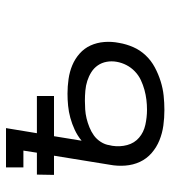

<svg xmlns="http://www.w3.org/2000/svg" viewBox="16 -576 568 640"><g transform="rotate(-90 300.0 -256.0)"><path d="M253 8Q227 8 201.5 4.5Q176 1 152.5 -8.5Q129 -18 110 -34.5Q91 -51 80.5 -73.5Q70 -96 68 -122.5Q66 -149 71 -175L101 -360H37L38 -417H111L118 -462H62V-520H193L176 -417H300V-360H166L151 -268Q168 -282 187.5 -291Q207 -300 227 -305.5Q247 -311 267.5 -313Q288 -315 308 -315Q332 -315 356.5 -311.5Q381 -308 402.5 -299Q424 -290 441.5 -274.5Q459 -259 468.5 -238Q478 -217 480 -192.5Q482 -168 477 -143Q473 -119 463 -96Q453 -73 435.5 -54.5Q418 -36 395.5 -24Q373 -12 349 -4.5Q325 3 301 5.5Q277 8 253 8ZM254 -50Q271 -50 287.5 -52Q304 -54 320.5 -58.5Q337 -63 353 -70.5Q369 -78 382 -90.5Q395 -103 403 -118.5Q411 -134 414 -151Q417 -168 414 -184.5Q411 -201 402 -214Q393 -227 379.5 -235.5Q366 -244 350.5 -249Q335 -254 318 -255.5Q301 -257 284 -257Q270 -257 255 -256Q240 -255 225.5 -251.5Q211 -248 196 -242Q181 -236 168.5 -227Q156 -218 147 -204Q138 -190 136 -175L134 -166Q130 -140 136.5 -116Q143 -92 161 -76.5Q179 -61 204 -55.5Q229 -50 254 -50Z"/></g></svg>

Font: Iosevka Etoile Light
Style: Italic
Weight: 300
Italic angle: -9°
Designer: Belleve Invis
Foundry: Belleve Invis
Version: Version 22.1.2; ttfautohint (v1.8.4)